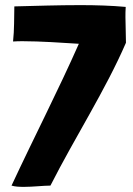

<svg xmlns="http://www.w3.org/2000/svg" viewBox="-20 -732 521 750"><path d="M25 -7C38 -3 55 -2 73 -2C109 -2 150 -7 177 -7C273 -196 392 -380 472 -565C472 -603 470 -632 470 -665C470 -677 470 -690 471 -704V-705C416 -710 356 -712 294 -712C207 -712 117 -709 36 -707V-706C35 -666 36 -614 31 -570H33C44 -571 57 -571 70 -571C137 -571 224 -565 288 -561C208 -380 116 -202 25 -7Z"/></svg>

Font: HEYCLAY
Style: Regular
Weight: 400
Designer: Marcelo Magalhaes
Foundry: Marcelo Magalhães
Version: Version 1.300;hotconv 1.0.109;makeotfexe 2.5.65596